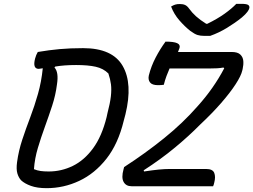

<svg xmlns="http://www.w3.org/2000/svg" viewBox="-20 -971 1320 1001"><path d="M1076 -784H1044Q1025 -784 1010 -788.5Q995 -793 972 -810Q944 -832 915.5 -864.5Q887 -897 872 -937Q884 -944 893.5 -947Q903 -950 918 -950Q934 -950 945 -945Q956 -940 966 -926Q981 -905 1002 -886Q1023 -867 1055 -847H1061Q1114 -873 1151 -899.5Q1188 -926 1212 -951H1237Q1265 -951 1273.5 -945.5Q1282 -940 1280 -929Q1279 -922 1270 -909.5Q1261 -897 1241 -880Q1205 -851 1163 -825.5Q1121 -800 1076 -784ZM834 -529Q828 -528 820 -527.5Q812 -527 804 -527Q773 -527 762 -541.5Q751 -556 756 -578Q768 -626 791.5 -671Q815 -716 843 -754Q886 -754 903.5 -746Q921 -738 916 -721Q913 -712 908 -700H1188Q1219 -700 1233 -686.5Q1247 -673 1248.5 -653Q1250 -633 1245 -611L1243 -603Q1237 -576 1208.5 -532Q1180 -488 1133 -434Q1086 -380 1023 -321Q966 -263 892.5 -202Q819 -141 729 -83L731 -77Q777 -84 808 -87Q839 -90 864 -90H1055Q1089 -90 1097 -69.5Q1105 -49 1097 -19Q1096 -14 1094.5 -9Q1093 -4 1091 0H666Q637 0 624.5 -22.5Q612 -45 624 -88L627 -100Q737 -171 835.5 -250.5Q934 -330 1010 -417Q1094 -510 1149 -615L1145 -619Q1129 -616 1111.5 -615Q1094 -614 1071 -614H864Q856 -596 848 -574.5Q840 -553 834 -529ZM413 -720Q566 -720 619.5 -627.5Q673 -535 634 -375L625 -341Q596 -221 535 -143.5Q474 -66 393 -28Q312 10 223 10Q174 10 141 -2Q108 -14 90 -31Q77 -45 70.5 -67Q64 -89 69 -126Q77 -185 96 -242.5Q115 -300 137.5 -359Q160 -418 178 -481.5Q196 -545 203 -615Q187 -612 182 -612Q149 -612 163 -666Q168 -685 177 -700Q236 -710 291 -715Q346 -720 413 -720ZM157 -89Q174 -82 191.5 -79.5Q209 -77 234 -77Q300 -77 359.5 -106Q419 -135 465 -197.5Q511 -260 536 -361L540 -380Q554 -433 558 -468.5Q562 -504 558.5 -531.5Q555 -559 545 -588Q519 -614 479 -623Q439 -632 377 -632Q346 -632 318.5 -630Q291 -628 268 -624L264 -619Q287 -595 277 -531Q270 -475 252 -420Q234 -365 214 -310Q194 -255 177.5 -200Q161 -145 157 -89Z"/></svg>

Font: Recursive Sn Csl St
Style: Italic
Weight: 400
Italic angle: -15°
Version: Version 1.079;hotconv 1.0.112;makeotfexe 2.5.65598; ttfautoh